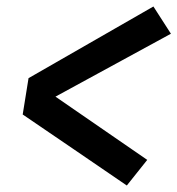

<svg xmlns="http://www.w3.org/2000/svg" viewBox="-20 -637 547 592"><path d="M371 -65 210 -175 50 -284 68 -396 453 -617 507 -533 151 -339 434 -144Z"/></svg>

Font: Iosevka SS04
Style: Bold Italic
Weight: 700
Italic angle: -9°
Monospace: yes
Designer: Belleve Invis
Foundry: Belleve Invis
Version: Version 19.0.0; ttfautohint (v1.8.4)